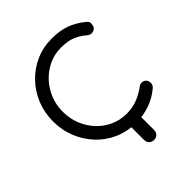

<svg xmlns="http://www.w3.org/2000/svg" viewBox="-257 -952 1288 1288"><g transform="rotate(-45 387.5 -307.5)"><path d="M455 176Q434 176 420.5 162.5Q407 149 407 128V0L502 -38V128Q502 149 489 162.5Q476 176 455 176ZM450 10Q369 10 298.5 -20.5Q228 -51 175.5 -106Q123 -161 93 -234Q63 -307 63 -391Q63 -474 92.5 -546.5Q122 -619 175 -674Q228 -729 298 -760Q368 -791 450 -791Q526 -791 582.5 -770.5Q639 -750 695 -704Q703 -698 706.5 -690.5Q710 -683 709.5 -676Q709 -669 707 -661Q706 -646 694.5 -636.5Q683 -627 666.5 -626Q650 -625 635 -637Q597 -670 555.5 -687Q514 -704 450 -704Q389 -704 335.5 -679Q282 -654 241.5 -611Q201 -568 178 -511.5Q155 -455 155 -391Q155 -326 178 -269Q201 -212 241.5 -169Q282 -126 335.5 -102Q389 -78 450 -78Q503 -78 549.5 -95.5Q596 -113 639 -145Q655 -157 671 -155.5Q687 -154 698.5 -142.5Q710 -131 710 -111Q710 -101 706.5 -92.5Q703 -84 695 -77Q642 -32 580 -11Q518 10 450 10Z"/></g></svg>

Font: Comfortaa SemiBold
Style: Regular
Weight: 600
Designer: Johan Aakerlund
Foundry: Johan Aakerlund
Version: Version 3.104; ttfautohint (v1.8.1.43-b0c9)